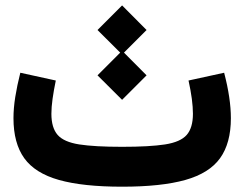

<svg xmlns="http://www.w3.org/2000/svg" viewBox="-20 -704 921 724"><path d="M825.2 -429.7 690.9 -400.4Q699.2 -362.8 703.4 -331.3Q707.5 -299.8 707.5 -274.9Q707.5 -222.2 684.1 -195.3Q660.6 -168.5 602.5 -159.4Q544.4 -150.4 440.4 -150.4Q336.9 -150.4 278.8 -159.4Q220.7 -168.5 197.3 -195.3Q173.8 -222.2 173.8 -274.9Q173.8 -299.8 178.2 -331.3Q182.6 -362.8 190.4 -400.4L56.6 -429.7Q44.4 -381.3 37.6 -338.6Q30.8 -295.9 30.8 -258.3Q30.8 -164.1 71.5 -107.4Q112.3 -50.8 202.4 -25.4Q292.5 0 440.4 0Q588.4 0 678.7 -25.4Q769 -50.8 809.8 -107.4Q850.6 -164.1 850.6 -258.3Q850.6 -295.9 844.2 -338.6Q837.9 -381.3 825.2 -429.7ZM347.7 -590.8 440.4 -498.5 532.7 -590.8 440.4 -683.6ZM347.7 -419.9 440.4 -327.6 532.7 -419.9 440.4 -512.7Z"/></svg>

Font: Estedad-FD-VF Thin
Style: Regular
Weight: 100
Designer: Amin Abedi
Version: Version 5.0